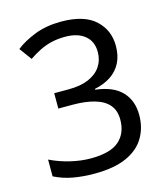

<svg xmlns="http://www.w3.org/2000/svg" viewBox="-110 -810 791 906"><g transform="rotate(-15 286.0 -357.0)"><path d="M493 -547Q493 -499 475 -464Q457 -429 423.5 -407Q390 -385 345 -376V-372Q431 -362 473 -318Q515 -274 515 -203Q515 -141 486 -92.5Q457 -44 396.5 -17Q336 10 241 10Q185 10 137 1.5Q89 -7 45 -29V-111Q90 -89 142 -76.5Q194 -64 242 -64Q338 -64 380.5 -101.5Q423 -139 423 -205Q423 -250 399.5 -277.5Q376 -305 331 -318Q286 -331 223 -331H154V-406H224Q283 -406 322.5 -423Q362 -440 382.5 -470.5Q403 -501 403 -541Q403 -593 368 -621.5Q333 -650 273 -650Q235 -650 204 -642.5Q173 -635 146.5 -621.5Q120 -608 93 -590L49 -650Q87 -680 143.5 -702Q200 -724 272 -724Q384 -724 438.5 -674Q493 -624 493 -547Z"/></g></svg>

Font: Noto Sans Georgian
Style: Regular
Weight: 400
Designer: Monotype Design Team, Akaki Razmadze
Foundry: Google LLC
Version: Version 2.002